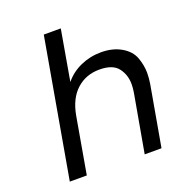

<svg xmlns="http://www.w3.org/2000/svg" viewBox="-133 -853 906 966"><g transform="rotate(-20 320.0 -370.0)"><path d="M447 -558Q509 -558 554.5 -531.5Q600 -505 615 -463Q630 -421 630 -381Q630 -354 625 -323L568 0H478L533 -310Q537 -334 537 -355Q537 -405 508.5 -442Q480 -479 409 -479Q337 -479 287 -434Q237 -389 221 -303L168 0H77L207 -740H298L251 -470Q285 -512 336.5 -535Q388 -558 447 -558Z"/></g></svg>

Font: Fz Poppins
Style: Italic
Weight: 400
Italic angle: -10°
Designer: Ninad Kale (Devanagari), Jonny Pinhorn (Latin)
Foundry: Indian Type Foundry
Version: Vit hóa bi Vntype.Com & FontZin.Com